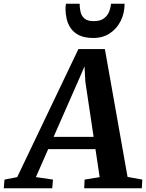

<svg xmlns="http://www.w3.org/2000/svg" viewBox="-93 -1009 783 1029"><path d="M-72.9 0 -68.9 -46.5 -0.9 -59.6 327.3 -746.2H469.1L590.6 -60.9L669.7 -46.5L667 0H358.4L360.4 -46.5L441.1 -59.6L364.5 -570.5L356.7 -712.4L383.5 -707.7L328.8 -581.2L99.4 -59.9L190.8 -46.5L187.1 0ZM124.5 -209.6 153.2 -275.6H450.2L459.2 -209.6ZM407.3 -805.5Q360.9 -805.5 331.5 -819.9Q302 -834.4 286.1 -857.8Q270.2 -881.3 264.2 -908.2Q258.1 -935.1 258.1 -960.2Q258.1 -967.6 258.7 -974.9Q259.3 -982.1 260.5 -988.9H333.7Q334 -966.5 338.8 -945.2Q343.6 -923.9 359.7 -909.8Q375.7 -895.7 409.3 -895.7Q446.1 -895.7 465.7 -911.7Q485.3 -927.6 493 -949.4Q500.8 -971.1 502 -988.9H574.7Q574.7 -938.3 553.8 -896.7Q533 -855.1 495.5 -830.3Q458.1 -805.5 407.3 -805.5Z"/></svg>

Font: Merriweather 7pt Light
Style: Italic
Weight: 300
Italic angle: -7.8°
Designer: Eben Sorkin
Foundry: Eben Sorkin
Version: Version 2.200;gftools[0.9.31]